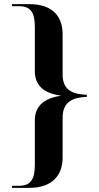

<svg xmlns="http://www.w3.org/2000/svg" viewBox="-20 -780 477 926"><path d="M38 126H122C227 126 282 70 282 -20V-212C282 -292 334 -310 399 -313V-323C334 -325 282 -343 282 -420V-615C282 -707 227 -760 122 -760H38V-750H73C131 -750 148 -715 148 -650V-437C148 -375 183 -331 273 -319V-318C183 -305 148 -261 148 -199V15C148 80 131 116 73 116H38Z"/></svg>

Font: Noto Serif Display SemiBold
Style: Regular
Weight: 600
Designer: Monotype Design Team
Foundry: Monotype Imaging Inc.
Version: Version 2.009